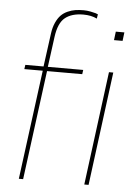

<svg xmlns="http://www.w3.org/2000/svg" viewBox="-56 -849 632 892"><g transform="rotate(5 260.0 -403.0)"><path d="M173.8 -671.9 154.8 -529.8H319.8L316.9 -509.8H152.8L85.9 0H65.9L132.8 -509.8H46.9L49.8 -529.8H134.8L155.8 -685.1Q159.7 -714.4 169.7 -736.3Q179.7 -758.3 192.6 -771.5Q205.6 -784.7 223.6 -792.7Q241.7 -800.8 259 -803.5Q276.4 -806.2 297.9 -806.2Q313.5 -806.2 329.8 -803Q346.2 -799.8 354 -797.4Q361.8 -794.9 365.2 -793L361.8 -772.9Q335.4 -786.1 297.9 -786.1Q244.6 -786.1 213.6 -761.5Q182.6 -736.8 173.8 -671.9ZM371.1 0 439.9 -529.8H460L391.1 0ZM495.1 -720.2 490.2 -680.2H450.2L455.1 -720.2Z"/></g></svg>

Font: Cooper Hewitt
Style: Thin Italic
Weight: 702
Designer: Village Type and Design LLC
Foundry: Cooper Hewitt Smithsonian Design Museum
Version: 1.000